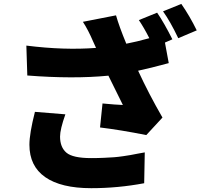

<svg xmlns="http://www.w3.org/2000/svg" viewBox="-20 -898 1040 985"><path d="M159.2 -324.2 315.4 -311.5Q288.1 -234.4 288.1 -197.3Q288.1 -142.6 320.8 -114.7Q353.5 -86.9 448.2 -86.9Q482.4 -86.9 513.7 -88.4Q544.9 -89.8 564.9 -91.3Q585 -92.8 611.8 -96.7Q638.7 -100.6 648.9 -102.5Q659.2 -104.5 687.5 -109.9Q715.8 -115.2 722.7 -116.2L719.7 42Q585 67.4 448.2 67.4Q293 67.4 211.9 10.7Q130.9 -45.9 130.9 -155.3Q130.9 -212.9 159.2 -324.2ZM692.4 -794.9 786.1 -833Q822.3 -780.3 864.3 -696.3L826.2 -679.7L845.7 -574.2Q749 -547.9 688.5 -535.2Q744.1 -415 813.5 -294.9L730.5 -205.1Q597.7 -231.4 493.2 -244.1L505.9 -367.2Q577.1 -360.4 610.4 -359.4Q553.7 -472.7 536.1 -509.8Q355.5 -492.2 120.1 -510.7L115.2 -664.1Q309.6 -639.6 472.7 -652.3L458 -684.6Q432.6 -744.1 405.3 -786.1L575.2 -819.3Q590.8 -763.7 627.9 -673.8Q679.7 -683.6 746.1 -702.1Q718.8 -755.9 692.4 -794.9ZM816.4 -839.8 910.2 -877.9Q954.1 -814.5 989.3 -742.2L894.5 -702.1Q853.5 -788.1 816.4 -839.8Z"/></svg>

Font: Gen Shin Gothic Heavy
Style: Bold
Weight: 900
Designer: [Source Han Sans]
Ryoko NISHIZUKA  (kana & ideographs); Paul D. Hunt (Latin, Greek & Cyrillic); Wenlong ZHANG  (bopomofo
Version: Version 1.002.20150607